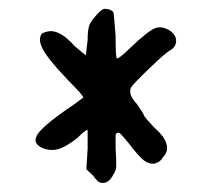

<svg xmlns="http://www.w3.org/2000/svg" viewBox="-20 -508 468 429"><path d="M198.2 -477.5Q208 -487.3 212.9 -488.3Q227.5 -488.3 233.4 -480.5Q234.4 -479.5 238.3 -427.7Q238.3 -377.9 241.2 -377.9Q242.2 -376 251.5 -383.3Q260.7 -390.6 273.4 -403.3Q310.5 -438.5 326.2 -444.8Q341.8 -451.2 361.3 -438.5Q374 -428.7 373.5 -415.5Q373 -402.3 358.4 -394.5Q349.6 -389.6 314.5 -356Q279.3 -322.3 273.4 -313.5Q264.6 -297.9 286.1 -275.4Q301.8 -252.9 302.7 -248Q307.6 -241.2 323.2 -224.6Q371.1 -182.6 342.8 -155.3Q339.8 -147.5 326.2 -142.6Q313.5 -140.6 301.8 -149.4Q290 -158.2 265.6 -190.4Q252 -207 248 -210Q244.1 -213.9 238.3 -208V-177.7Q240.2 -145.5 239.7 -136.2Q239.3 -127 233.4 -118.2Q222.7 -96.7 206.1 -99.6Q199.2 -99.6 188.5 -115.2L172.9 -129.9L175.8 -174.8V-217.8Q170.9 -217.8 153.3 -200.2Q119.1 -172.9 97.7 -172.9Q79.1 -172.9 67.9 -181.2Q56.6 -189.5 60.5 -200.2Q63.5 -219.7 146.5 -275.4L166 -290Q166 -294.9 132.8 -328.1Q83 -379.9 73.2 -403.3Q65.4 -420.9 73.2 -432.6Q81.1 -437.5 92.8 -438.5Q117.2 -438.5 146.5 -405.3L170.9 -384.8Q171.9 -384.8 172.4 -388.7Q172.9 -392.6 173.8 -401.9Q174.8 -411.1 175.8 -418Q175.8 -443.4 180.2 -453.1Q184.6 -462.9 198.2 -477.5Z"/></svg>

Font: JasonHandwriting1
Style: Regular
Weight: 400
Version: Version 1.48.20